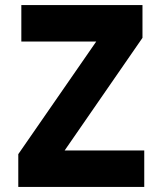

<svg xmlns="http://www.w3.org/2000/svg" viewBox="-20 -736 640 756"><path d="M52 0V-129L359 -572.5H64V-716H541V-587L234.5 -143.5H548V0Z"/></svg>

Font: Google Sans Code
Style: Regular
Weight: 400
Monospace: yes
Designer: Google Sans Code Authors
Foundry: Google LLC
Version: Version 6.000